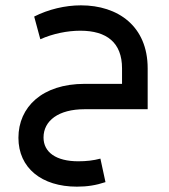

<svg xmlns="http://www.w3.org/2000/svg" viewBox="-20 -409 632 719"><path d="M283 -389C224 -389 161 -374 108 -347L131 -262C178 -283 232 -294 281 -294C380 -294 437 -249 437 -153V-95H297C138 -95 49 -8 49 107C49 220 136 290 268 290C306 290 339 285 375 273L356 185C330 192 303 195 273 195C190 195 143 161 143 106C143 43 199 0 297 0H533V-153C533 -311 422 -389 283 -389Z"/></svg>

Font: UULA Sans Medium
Style: Regular
Weight: 500
Designer: Mohamed Gaber, Laura Garcia Mut
Foundry: Kief Type Foundry
Version: Version 3.006;hotconv 1.0.109;makeotfexe 2.5.65596